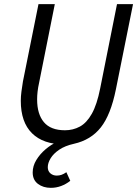

<svg xmlns="http://www.w3.org/2000/svg" viewBox="-20 -676 656 915"><path d="M222.3 219.2Q185.8 219.2 160.8 200.3Q135.8 181.4 135.8 145.8Q135.8 115 153.1 86.6Q170.3 58.2 197 35.5Q223.7 12.8 252.6 0L285.7 12Q186.2 12 132.6 -40.9Q79.1 -93.8 79.1 -195.5Q79.1 -216.6 82.2 -240Q85.3 -263.4 89.3 -287.8L163.4 -656.3H241.2L166.2 -281Q161.3 -258.9 159.1 -239.4Q156.9 -220 156.9 -202Q156.9 -132.1 189.3 -93.7Q221.7 -55.2 289.7 -55.2Q328.1 -55.2 360.7 -72.8Q393.2 -90.4 417.6 -133.9Q442.1 -177.4 457.3 -254.2L537.6 -656.3H614L532.4 -250.6Q507.9 -129 460.5 -68.9Q413.1 -8.8 332.1 9.3Q289.6 18.8 262.1 37.5Q234.7 56.2 221.2 78.4Q207.7 100.7 207.7 120.7Q207.7 139.4 220.1 150.1Q232.5 160.8 250.6 160.8Q262.3 160.8 272.8 157.2Q283.2 153.7 296.3 144.7L314.9 185.7Q294.7 201.7 271.3 210.4Q247.8 219.2 222.3 219.2Z"/></svg>

Font: Source Sans Variable
Style: Italic
Weight: 200
Italic angle: -11°
Designer: Paul D. Hunt
Foundry: Adobe Systems Incorporated
Version: Version 3.006;hotconv 1.0.111;makeotfexe 2.5.65597